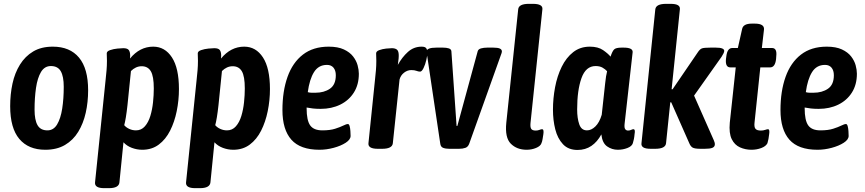

<svg xmlns="http://www.w3.org/2000/svg" viewBox="-20 -773 4506 1000"><path d="M216 7Q128 7 80.5 -49.5Q33 -106 33 -220Q33 -282 45 -337.5Q57 -393 84 -436.5Q111 -480 153 -505Q195 -530 255 -530Q344 -530 391.5 -473Q439 -416 439 -303Q439 -241 426.5 -185.5Q414 -130 387.5 -86.5Q361 -43 318.5 -18Q276 7 216 7ZM227 -94Q259 -94 277.5 -125Q296 -156 304 -207.5Q312 -259 312 -321Q312 -375 296.5 -402Q281 -429 245 -429Q212 -429 193.5 -398Q175 -367 167.5 -315Q160 -263 160 -202Q160 -148 175.5 -121Q191 -94 227 -94Z M523 207Q472 207 475 177L530 -357Q533 -384 535 -407.5Q537 -431 537 -456Q537 -467 536.5 -476Q536 -485 536 -495Q536 -506 553.5 -512Q571 -518 591.5 -520Q612 -522 622 -522Q644 -522 651 -512Q658 -502 658 -483Q658 -476 657 -468Q708 -530 778 -530Q839 -530 875.5 -474Q912 -418 912 -309Q912 -251 900.5 -194.5Q889 -138 866 -92.5Q843 -47 807 -20Q771 7 721 7Q693 7 666.5 -3Q640 -13 623 -32L602 177Q599 207 547 207ZM688 -94Q716 -94 734.5 -115Q753 -136 763 -169Q773 -202 777 -240Q781 -278 781 -312Q781 -376 765.5 -402Q750 -428 718 -428Q702 -428 688 -421.5Q674 -415 662 -403L644 -226Q640 -189 635.5 -162Q631 -135 627 -121Q637 -109 653.5 -101.5Q670 -94 688 -94Z M997 207Q946 207 949 177L1004 -357Q1007 -384 1009 -407.5Q1011 -431 1011 -456Q1011 -467 1010.5 -476Q1010 -485 1010 -495Q1010 -506 1027.5 -512Q1045 -518 1065.5 -520Q1086 -522 1096 -522Q1118 -522 1125 -512Q1132 -502 1132 -483Q1132 -476 1131 -468Q1182 -530 1252 -530Q1313 -530 1349.5 -474Q1386 -418 1386 -309Q1386 -251 1374.5 -194.5Q1363 -138 1340 -92.5Q1317 -47 1281 -20Q1245 7 1195 7Q1167 7 1140.5 -3Q1114 -13 1097 -32L1076 177Q1073 207 1021 207ZM1162 -94Q1190 -94 1208.5 -115Q1227 -136 1237 -169Q1247 -202 1251 -240Q1255 -278 1255 -312Q1255 -376 1239.5 -402Q1224 -428 1192 -428Q1176 -428 1162 -421.5Q1148 -415 1136 -403L1118 -226Q1114 -189 1109.5 -162Q1105 -135 1101 -121Q1111 -109 1127.5 -101.5Q1144 -94 1162 -94Z M1644 7Q1544 7 1497.5 -45.5Q1451 -98 1451 -200Q1451 -298 1477.5 -372.5Q1504 -447 1557.5 -488.5Q1611 -530 1692 -530Q1740 -530 1771 -515.5Q1802 -501 1819 -479Q1836 -457 1842.5 -433Q1849 -409 1849 -389Q1849 -332 1823 -291Q1797 -250 1752 -228Q1707 -206 1650 -206Q1627 -206 1609.5 -208Q1592 -210 1577 -213V-209Q1577 -146 1595.5 -120Q1614 -94 1659 -94Q1699 -94 1725.5 -102.5Q1752 -111 1768 -119Q1784 -127 1792 -127Q1798 -127 1801 -116Q1804 -105 1805 -90.5Q1806 -76 1806 -65Q1806 -46 1780.5 -29.5Q1755 -13 1717.5 -3Q1680 7 1644 7ZM1623 -290Q1668 -290 1698.5 -311Q1729 -332 1729 -381Q1729 -406 1717 -420.5Q1705 -435 1683 -435Q1639 -435 1615.5 -397.5Q1592 -360 1583 -293Q1593 -290 1603 -290Q1613 -290 1623 -290Z M1948 2Q1896 2 1899 -27L1933 -357Q1936 -384 1938 -407.5Q1940 -431 1940 -456Q1940 -467 1939.5 -476Q1939 -485 1939 -495Q1939 -506 1955.5 -512Q1972 -518 1991.5 -520Q2011 -522 2021 -522Q2036 -522 2045.5 -516Q2055 -510 2056.5 -491.5Q2058 -473 2052 -435Q2074 -475 2104.5 -502.5Q2135 -530 2176 -530Q2195 -530 2200.5 -521Q2206 -512 2206 -499Q2206 -485 2200.5 -461Q2195 -437 2186 -418.5Q2177 -400 2168 -400Q2159 -400 2149 -404Q2139 -408 2122 -408Q2102 -408 2084.5 -394.5Q2067 -381 2061 -359L2026 -27Q2023 2 1970 2Z M2320 2Q2301 2 2288 -3Q2275 -8 2273 -25L2204 -488Q2203 -493 2202.5 -497Q2202 -501 2202 -505Q2202 -525 2254 -525H2287Q2305 -525 2317.5 -521Q2330 -517 2331 -506L2358 -117H2362L2468 -506Q2471 -517 2485.5 -521Q2500 -525 2518 -525H2549Q2573 -525 2583.5 -520Q2594 -515 2594 -505Q2594 -499 2589 -487L2424 -25Q2418 -8 2404 -3Q2390 2 2371 2Z M2723 7Q2672 7 2640.5 -24.5Q2609 -56 2617 -134L2679 -725Q2682 -753 2735 -753H2755Q2808 -753 2805 -725L2743 -132Q2741 -110 2747 -101.5Q2753 -93 2770 -93Q2781 -93 2789.5 -96.5Q2798 -100 2803 -100Q2814 -100 2810 -74Q2808 -62 2806 -49Q2804 -36 2800 -27Q2795 -12 2772 -2.5Q2749 7 2723 7Z M2988 8Q2940 8 2912 -22Q2884 -52 2872 -99.5Q2860 -147 2860 -202Q2860 -260 2871 -318.5Q2882 -377 2905.5 -425Q2929 -473 2965.5 -501.5Q3002 -530 3052 -530Q3095 -530 3121 -512Q3147 -494 3160 -478Q3169 -506 3178.5 -515.5Q3188 -525 3218 -525H3228Q3277 -525 3275 -501L3233 -127Q3231 -107 3236.5 -100Q3242 -93 3251 -93Q3260 -93 3267 -96.5Q3274 -100 3279 -100Q3290 -100 3285 -74Q3284 -61 3281.5 -48.5Q3279 -36 3276 -27Q3271 -11 3247.5 -2Q3224 7 3198 7Q3167 7 3142 -10.5Q3117 -28 3112 -73Q3091 -34 3060 -13Q3029 8 2988 8ZM3037 -94Q3060 -94 3081 -114.5Q3102 -135 3114 -175L3132 -340Q3134 -359 3136.5 -375Q3139 -391 3142 -402Q3133 -412 3118.5 -420.5Q3104 -429 3082 -429Q3031 -429 3008.5 -366Q2986 -303 2986 -203Q2986 -157 2997 -125.5Q3008 -94 3037 -94Z M3370 2Q3342 2 3330.5 -5.5Q3319 -13 3321 -27L3393 -724Q3396 -753 3450 -753H3472Q3500 -753 3511.5 -745.5Q3523 -738 3521 -724L3478 -308H3483L3614 -500Q3625 -517 3636 -521Q3647 -525 3681 -525H3708Q3753 -525 3752 -507Q3751 -497 3738 -477L3595 -275L3698 -42Q3704 -29 3703 -19Q3702 -8 3690 -3Q3678 2 3650 2H3629Q3599 2 3588 -4Q3577 -10 3570 -27L3476 -240H3471L3449 -27Q3446 2 3392 2Z M3894 7Q3862 7 3834 -5.5Q3806 -18 3791 -48.5Q3776 -79 3781 -134L3812 -422H3784Q3757 -422 3761 -465L3763 -480Q3768 -523 3794 -523H3823L3845 -621Q3850 -650 3896 -650H3911Q3963 -650 3959 -618L3948 -523H4001Q4028 -523 4023 -480L4022 -465Q4017 -422 3991 -422H3940L3910 -136Q3907 -112 3914.5 -102.5Q3922 -93 3943 -93Q3955 -93 3965 -96.5Q3975 -100 3980 -100Q3990 -100 3986 -74Q3985 -63 3982.5 -49.5Q3980 -36 3977 -27Q3969 -11 3945 -2Q3921 7 3894 7Z M4238 7Q4138 7 4091.5 -45.5Q4045 -98 4045 -200Q4045 -298 4071.5 -372.5Q4098 -447 4151.5 -488.5Q4205 -530 4286 -530Q4334 -530 4365 -515.5Q4396 -501 4413 -479Q4430 -457 4436.5 -433Q4443 -409 4443 -389Q4443 -332 4417 -291Q4391 -250 4346 -228Q4301 -206 4244 -206Q4221 -206 4203.5 -208Q4186 -210 4171 -213V-209Q4171 -146 4189.5 -120Q4208 -94 4253 -94Q4293 -94 4319.5 -102.5Q4346 -111 4362 -119Q4378 -127 4386 -127Q4392 -127 4395 -116Q4398 -105 4399 -90.5Q4400 -76 4400 -65Q4400 -46 4374.5 -29.5Q4349 -13 4311.5 -3Q4274 7 4238 7ZM4217 -290Q4262 -290 4292.5 -311Q4323 -332 4323 -381Q4323 -406 4311 -420.5Q4299 -435 4277 -435Q4233 -435 4209.5 -397.5Q4186 -360 4177 -293Q4187 -290 4197 -290Q4207 -290 4217 -290Z"/></svg>

Font: Asap Condensed Condensed SemiBold
Style: Italic
Weight: 600
Width: 3
Italic angle: -6°
Designer: Pablo Cosgaya
Foundry: Omnibus-Type
Version: Version 3.001; ttfautohint (v1.8.4.7-5d5b)